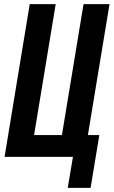

<svg xmlns="http://www.w3.org/2000/svg" viewBox="-20 -755 547 924"><path d="M306 149 331 0H2L123 -735H248L144 -105H278L382 -735H507L403 -105H458L416 149Z"/></svg>

Font: Iosevka Term Curly Extrabold
Style: Italic
Weight: 800
Italic angle: -9°
Designer: Belleve Invis
Foundry: Belleve Invis
Version: Version 32.3.0